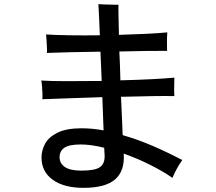

<svg xmlns="http://www.w3.org/2000/svg" viewBox="-20 -844 1040 925"><path d="M382 61Q288 61 234 22Q180 -17 180 -85Q180 -120 197.5 -152Q215 -184 257.5 -205Q300 -226 373 -226Q399 -226 425 -223.5Q451 -221 479 -216L473 -376Q388 -373 311 -370.5Q234 -368 184 -366Q185 -376 184.5 -393Q184 -410 182.5 -428Q181 -446 179 -456Q223 -453 302 -453Q381 -453 470 -454L464 -595Q388 -594 319 -592.5Q250 -591 206 -589Q207 -599 206 -617.5Q205 -636 204 -653.5Q203 -671 202 -678Q249 -675 317.5 -674Q386 -673 461 -674Q459 -728 457 -768Q455 -808 454 -824Q465 -823 484 -822.5Q503 -822 522 -821.5Q541 -821 551 -821Q550 -802 551 -764Q552 -726 553 -676Q622 -678 683.5 -681Q745 -684 786 -688Q785 -679 784.5 -661Q784 -643 784.5 -625Q785 -607 785 -599Q746 -599 685 -598.5Q624 -598 555 -596Q557 -563 558 -527.5Q559 -492 560 -457Q641 -459 710.5 -462.5Q780 -466 820 -470Q820 -461 819.5 -443Q819 -425 819 -407.5Q819 -390 820 -381Q780 -382 717 -381Q654 -380 581 -378Q576 -378 571.5 -378Q567 -378 563 -378Q565 -326 567.5 -278.5Q570 -231 571 -193Q644 -172 717 -140.5Q790 -109 858 -73Q852 -65 842 -48.5Q832 -32 823.5 -15Q815 2 811 13Q765 -19 703 -50Q641 -81 576 -104Q582 -22 535.5 19.5Q489 61 382 61ZM372 -22Q439 -22 462.5 -39.5Q486 -57 484 -97Q483 -104 483 -113Q483 -122 482 -132Q451 -140 422.5 -144Q394 -148 368 -148Q313 -148 290 -132Q267 -116 267 -87Q267 -57 292.5 -39.5Q318 -22 372 -22Z"/></svg>

Font: Zen Kaku Gothic Antique Medium
Style: Regular
Weight: 500
Designer: Yoshimichi Ohira
Foundry: Positype
Version: Version 1.002